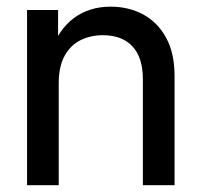

<svg xmlns="http://www.w3.org/2000/svg" viewBox="-20 -545 593 565"><path d="M152.8 -299.3V0H59.6V-515.6H150.9V-389.2H127.4Q152.3 -458.5 197.5 -491.9Q242.7 -525.4 305.7 -525.4Q358.4 -525.4 400.9 -502.7Q443.4 -480 468.5 -434.6Q493.7 -389.2 493.7 -320.8V0H400.4V-311.5Q400.4 -376 369.6 -408.7Q338.9 -441.4 282.7 -441.4Q246.6 -441.4 217 -426.8Q187.5 -412.1 170.2 -380.9Q152.8 -349.6 152.8 -299.3Z"/></svg>

Font: Inter Cardless Display
Style: Regular
Weight: 400
Designer: Rasmus Andersson
Foundry: rsms
Version: Version 4.001;git-9221beed3